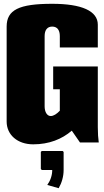

<svg xmlns="http://www.w3.org/2000/svg" viewBox="-20 -750 550 1011"><path d="M229 224 289 241C305 213 315 180 315 145V50L310 45H200L195 50V140L200 145H255C255 173 246 200 229 224ZM295 -500H495V-620C495 -692 411 -730 255 -730C80 -730 15 -698 15 -610V-110C15 -40 72 10 155 10C238 10 306 -17 358 -62L401 0H500C497 -20 495 -49 495 -80V-400H260V-280H295V-167C279 -150 262 -139 247 -139C228 -139 215 -160 215 -190V-560C215 -592 229 -610 255 -610C281 -610 295 -592 295 -560Z"/></svg>

Font: MikodacsPCS
Style: Regular
Weight: 900
Designer: gluk (gluksza@wp.pl)
Foundry: gluk (gluksza@wp.pl)
Version: Version 0.27